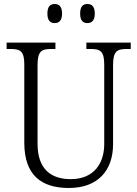

<svg xmlns="http://www.w3.org/2000/svg" viewBox="-20 -926 684 956"><path d="M415 -811C436 -811 452 -823 452 -858C452 -895 436 -906 415 -906C394 -906 379 -895 379 -858C379 -823 394 -811 415 -811ZM252 -811C273 -811 289 -823 289 -858C289 -895 273 -906 252 -906C231 -906 216 -895 216 -858C216 -823 231 -811 252 -811ZM323 10C469 10 543 -79 543 -208V-603C543 -672 564 -682 610 -682H631V-714H410V-682H433C478 -682 499 -672 499 -605V-209C499 -113 448 -34 332 -34C233 -34 167 -85 167 -210V-603C167 -672 188 -682 234 -682H256V-714H13V-682H34C80 -682 101 -672 101 -606V-215C101 -53 187 10 323 10Z"/></svg>

Font: Noto Serif Khmer SemiCondensed Light
Style: Regular
Weight: 300
Width: 4
Designer: Danh Hong and the Monotype Design Team
Foundry: Monotype Imaging Inc.
Version: Version 2.004